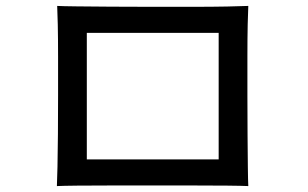

<svg xmlns="http://www.w3.org/2000/svg" viewBox="-20 -706 1040 648"><path d="M172 -78Q173 -97 174 -143.5Q175 -190 175.5 -253Q176 -316 176 -384Q176 -452 176 -514.5Q176 -577 175 -623Q174 -669 173 -686Q191 -685 238.5 -684.5Q286 -684 352 -683.5Q418 -683 490 -683Q562 -683 629 -683Q696 -683 746.5 -684Q797 -685 818 -686Q817 -670 816 -624Q815 -578 815 -515.5Q815 -453 815 -384Q815 -315 815.5 -252Q816 -189 816.5 -142.5Q817 -96 818 -78Q797 -79 747 -79.5Q697 -80 631 -80Q565 -80 493.5 -80Q422 -80 356 -80Q290 -80 241 -79.5Q192 -79 172 -78ZM273 -168H718V-595H273Z"/></svg>

Font: Zen Kaku Gothic Antique Medium
Style: Regular
Weight: 500
Designer: Yoshimichi Ohira
Foundry: Positype
Version: Version 1.002